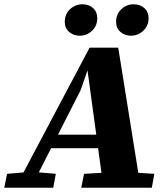

<svg xmlns="http://www.w3.org/2000/svg" viewBox="-54 -878 787 898"><path d="M-34 0 -21 -65 73 -73H114L207 -65L195 0ZM18 0 365 -655H499L604 0H430L355 -551H356L323 -456L91 0ZM173 -185 186 -248H462L467 -185ZM326 0 339 -65 475 -73H539L668 -65L656 0ZM319 -711Q290 -711 269.5 -728.5Q249 -746 249 -776Q249 -812 273.5 -835Q298 -858 331 -858Q362 -858 381.5 -840Q401 -822 401 -793Q401 -758 377 -734.5Q353 -711 319 -711ZM558 -711Q530 -711 509.5 -728.5Q489 -746 489 -776Q489 -812 513.5 -835Q538 -858 571 -858Q602 -858 621.5 -840Q641 -822 641 -793Q641 -758 616.5 -734.5Q592 -711 558 -711Z"/></svg>

Font: Source Serif 4 ExtraBold
Style: Italic
Weight: 800
Italic angle: -12°
Designer: Frank Grießhammer
Foundry: Adobe Systems Incorporated
Version: Version 4.004;hotconv 1.0.116;makeotfexe 2.5.65601